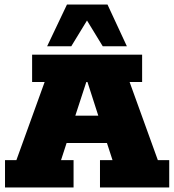

<svg xmlns="http://www.w3.org/2000/svg" viewBox="-20 -823 765 843"><path d="M2 0V-120H52L176 -463H121V-583H604V-463H549L673 -120H723V0H419V-120H474L434 -243L493 -195H229L288 -243L248 -120H303V0ZM295 -267 264 -315H458L427 -267L364 -463H359ZM187 -620 274 -803H452L537 -620H431L362 -733L293 -620Z"/></svg>

Font: Rokkitt Black
Style: Regular
Weight: 900
Designer: Vernon Adams
Foundry: Vernon Adams
Version: Version 3.103